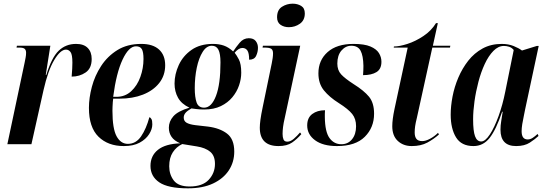

<svg xmlns="http://www.w3.org/2000/svg" viewBox="-20 -785 2973 1045"><path d="M114 -444Q117 -459 119.5 -472Q122 -485 122 -498Q122 -512 114.5 -519Q107 -526 85 -526H70L72 -536H254L229 -377H232Q261 -472 299.5 -509Q338 -546 394 -546Q436 -546 457.5 -524Q479 -502 479 -464Q479 -413 446 -390.5Q413 -368 370 -368Q372 -392 373 -410.5Q374 -429 374 -444Q374 -488 364 -501.5Q354 -515 339 -515Q309 -515 275 -458Q241 -401 217 -295L151 0H20Z M654 10Q568 10 516 -41Q464 -92 464 -198Q464 -252 480 -312.5Q496 -373 530.5 -426Q565 -479 619 -512.5Q673 -546 749 -546Q812 -546 845.5 -515.5Q879 -485 879 -430Q879 -374 846.5 -333Q814 -292 758 -270Q702 -248 630 -248H596Q595 -243 594 -230Q593 -217 592.5 -203.5Q592 -190 592 -182Q592 -85 614.5 -43.5Q637 -2 676 -2Q720 -2 748 -43Q776 -84 793 -147Q800 -145 804.5 -136.5Q809 -128 809 -108Q809 -82 791.5 -54.5Q774 -27 740 -8.5Q706 10 654 10ZM614 -258Q661 -258 694 -288.5Q727 -319 744 -366.5Q761 -414 761 -464Q761 -502 752 -517.5Q743 -533 720 -533Q681 -533 647 -460.5Q613 -388 596 -258Z M1003 240Q895 240 847 207.5Q799 175 799 118Q799 63 839.5 30.5Q880 -2 961 -5Q928 -19 913.5 -40.5Q899 -62 899 -90Q899 -124 923.5 -152Q948 -180 1011 -199Q968 -219 949 -253Q930 -287 930 -330Q930 -381 953 -431Q976 -481 1022.5 -513.5Q1069 -546 1139 -546Q1172 -546 1198 -537Q1224 -528 1249 -505Q1264 -528 1284.5 -552.5Q1305 -577 1334 -577Q1360 -577 1372 -561.5Q1384 -546 1384 -525Q1384 -502 1374 -481Q1364 -460 1336 -460Q1336 -496 1326.5 -510Q1317 -524 1299 -524Q1279 -524 1257 -498Q1267 -486 1280 -461.5Q1293 -437 1293 -389Q1293 -355 1281 -320Q1269 -285 1244.5 -255.5Q1220 -226 1182 -207.5Q1144 -189 1091 -189Q1066 -189 1048 -191.5Q1030 -194 1022 -195Q999 -182 989.5 -170.5Q980 -159 980 -145Q980 -126 995.5 -117Q1011 -108 1042 -104L1112 -96Q1176 -88 1215.5 -58Q1255 -28 1255 40Q1255 97 1225.5 142Q1196 187 1140 213.5Q1084 240 1003 240ZM1091 -199Q1131 -199 1155.5 -263Q1180 -327 1180 -445Q1180 -492 1169 -514Q1158 -536 1133 -536Q1104 -536 1083 -502.5Q1062 -469 1051 -416.5Q1040 -364 1040 -305Q1040 -256 1050 -227.5Q1060 -199 1091 -199ZM1012 230Q1082 230 1116 193.5Q1150 157 1150 107Q1150 62 1123.5 40.5Q1097 19 1052 12L972 -1Q940 14 920.5 44Q901 74 901 120Q901 165 926 197.5Q951 230 1012 230Z M1552 -637Q1526 -637 1507 -650Q1488 -663 1488 -691Q1488 -731 1514.5 -748Q1541 -765 1573 -765Q1599 -765 1619 -753Q1639 -741 1639 -712Q1639 -675 1612.5 -656Q1586 -637 1552 -637ZM1496 10Q1394 10 1394 -90Q1394 -107 1397.5 -133.5Q1401 -160 1410 -203L1459 -440Q1462 -455 1464 -468.5Q1466 -482 1466 -495Q1466 -512 1457 -519Q1448 -526 1419 -526H1409L1411 -536H1614L1530 -144Q1523 -114 1520.5 -93.5Q1518 -73 1518 -56Q1518 -38 1523 -26Q1528 -14 1544 -14Q1561 -14 1579 -29.5Q1597 -45 1613 -64L1620 -55Q1597 -28 1569.5 -9Q1542 10 1496 10Z M1814 10Q1738 10 1695 -21.5Q1652 -53 1652 -102Q1652 -144 1679.5 -164.5Q1707 -185 1749 -185Q1748 -175 1748 -165.5Q1748 -156 1748 -147Q1749 -67 1773.5 -33.5Q1798 0 1838 0Q1874 0 1896 -27Q1918 -54 1918 -98Q1918 -138 1897 -164.5Q1876 -191 1824 -224Q1773 -256 1743 -293Q1713 -330 1713 -386Q1713 -457 1763 -501.5Q1813 -546 1904 -546Q1963 -546 1996 -532Q2029 -518 2042.5 -496Q2056 -474 2056 -449Q2056 -409 2029 -392.5Q2002 -376 1956 -376Q1957 -390 1957.5 -403Q1958 -416 1958 -427Q1957 -482 1942.5 -509Q1928 -536 1892 -536Q1861 -536 1838.5 -510Q1816 -484 1816 -439Q1816 -403 1836.5 -380.5Q1857 -358 1905 -327Q1961 -292 1988.5 -258.5Q2016 -225 2016 -166Q2016 -91 1965.5 -40.5Q1915 10 1814 10Z M2221 10Q2175 10 2145 -18Q2115 -46 2115 -98Q2115 -134 2127 -191L2199 -526H2123L2124 -532Q2154 -532 2197.5 -546Q2241 -560 2284 -588.5Q2327 -617 2353 -659H2363L2336 -536H2431L2429 -526H2333L2249 -144Q2242 -116 2239.5 -98.5Q2237 -81 2237 -64Q2237 -41 2246.5 -29Q2256 -17 2278 -17Q2297 -17 2321 -30Q2345 -43 2364 -62L2369 -53Q2341 -28 2306 -9Q2271 10 2221 10Z M2557 10Q2491 10 2462 -37.5Q2433 -85 2433 -161Q2433 -207 2443 -259.5Q2453 -312 2474.5 -362.5Q2496 -413 2528.5 -454.5Q2561 -496 2606.5 -521Q2652 -546 2711 -546Q2747 -546 2775.5 -534.5Q2804 -523 2821 -510L2902 -535H2912L2838 -189Q2836 -176 2831 -154Q2826 -132 2822.5 -109.5Q2819 -87 2819 -71Q2819 -26 2852 -26Q2866 -26 2879 -34.5Q2892 -43 2906 -56L2911 -45Q2893 -28 2864 -9Q2835 10 2789 10Q2704 10 2704 -79Q2704 -103 2708 -126Q2712 -149 2716 -177H2713Q2680 -79 2645 -34.5Q2610 10 2557 10ZM2599 -15Q2621 -15 2646 -53Q2671 -91 2693.5 -153Q2716 -215 2730 -286L2776 -513Q2765 -526 2751 -530.5Q2737 -535 2723 -535Q2692 -535 2665.5 -508Q2639 -481 2618.5 -437Q2598 -393 2584 -340Q2570 -287 2562.5 -233.5Q2555 -180 2555 -136Q2555 -72 2565.5 -43.5Q2576 -15 2599 -15Z"/></svg>

Font: Noto Serif Display ExtraCondensed
Style: Bold Italic
Weight: 700
Width: 2
Italic angle: -12°
Designer: Monotype Design Team
Foundry: Monotype Imaging Inc.
Version: Version 2.009